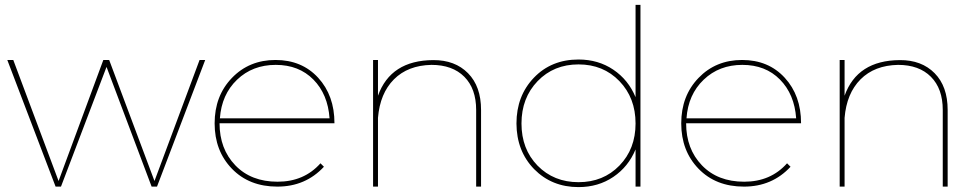

<svg xmlns="http://www.w3.org/2000/svg" viewBox="-20 -762 3982 784"><path d="M621.1 0H599.1L415 -488.8L229 0H207L9.8 -517.1H34.2L219.2 -22.9L401.9 -517.1H425.8L610.8 -22.9L794.9 -517.1H817.9Z M877.9 -278.8H1325.7Q1318.8 -377 1259.8 -437Q1200.7 -497.1 1106 -497.1Q1011.2 -497.1 948 -436.5Q884.8 -376 877.9 -278.8ZM1288.6 -95.2 1302.7 -81.1Q1227.5 0 1112.5 0Q997.6 0 927 -73Q856.4 -146 856.4 -258.3Q856.4 -370.6 927 -443.8Q997.6 -517.1 1105 -517.1Q1212.4 -517.1 1279.1 -444.6Q1345.7 -372.1 1345.7 -258.8H876.5Q876.5 -153.8 940.9 -86.9Q1005.4 -20 1113.5 -20Q1221.7 -20 1288.6 -95.2Z M1944.3 -313V0H1924.3V-313Q1924.3 -399.9 1876 -448.5Q1827.6 -497.1 1741.7 -497.1Q1645.5 -495.1 1588.6 -438Q1531.7 -380.9 1523.4 -280.8V0H1503.4V-517.1H1523.4V-371.1Q1575.2 -515.6 1749 -516.6Q1837.9 -517.1 1891.1 -463.1Q1944.3 -409.2 1944.3 -313Z M2575.2 -257.8Q2575.2 -362.3 2509.3 -430.7Q2443.4 -499 2342.3 -499Q2241.2 -499 2175.3 -430.7Q2109.4 -362.3 2109.4 -257.8Q2109.4 -153.3 2174.8 -85.9Q2241.2 -18.1 2342.3 -18.1Q2443.4 -18.1 2509.3 -85.9Q2575.2 -153.8 2575.2 -257.8ZM2595.2 -742.2V0H2575.2V-151.9Q2545.9 -81.1 2484.4 -39.6Q2422.9 2 2342.3 2Q2233.4 2 2161.1 -71.3Q2089.4 -145 2088.9 -257.8Q2088.9 -370.6 2160.2 -444.8Q2231.4 -519 2342.3 -519Q2422.9 -519 2484.4 -477.5Q2545.9 -436 2575.2 -365.2V-742.2Z M2783.2 -278.8H3231Q3224.1 -377 3165 -437Q3106 -497.1 3011.2 -497.1Q2916.5 -497.1 2853.3 -436.5Q2790 -376 2783.2 -278.8ZM3193.8 -95.2 3208 -81.1Q3132.8 0 3017.8 0Q2902.8 0 2832.3 -73Q2761.7 -146 2761.7 -258.3Q2761.7 -370.6 2832.3 -443.8Q2902.8 -517.1 3010.3 -517.1Q3117.7 -517.1 3184.3 -444.6Q3251 -372.1 3251 -258.8H2781.7Q2781.7 -153.8 2846.2 -86.9Q2910.6 -20 3018.8 -20Q3127 -20 3193.8 -95.2Z M3849.6 -313V0H3829.6V-313Q3829.6 -399.9 3781.2 -448.5Q3732.9 -497.1 3647 -497.1Q3550.8 -495.1 3493.9 -438Q3437 -380.9 3428.7 -280.8V0H3408.7V-517.1H3428.7V-371.1Q3480.5 -515.6 3654.3 -516.6Q3743.2 -517.1 3796.4 -463.1Q3849.6 -409.2 3849.6 -313Z"/></svg>

Font: Montserrat-Hairline
Style: Regular
Weight: 250
Designer: Julieta Ulanovsky
Foundry: Julieta Ulanovsky
Version: Version 1.000;PS 002.000;hotconv 1.0.70;makeotf.lib2.5.58329